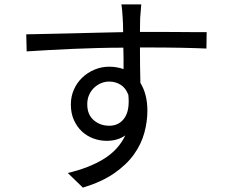

<svg xmlns="http://www.w3.org/2000/svg" viewBox="-20 -809 1040 878"><path d="M480 -234Q524 -234 549 -269Q574 -304 567 -375Q555 -407 531.5 -421.5Q508 -436 479 -436Q460 -436 442 -428.5Q424 -421 410 -407.5Q396 -394 387.5 -375Q379 -356 379 -332Q379 -285 408.5 -259.5Q438 -234 480 -234ZM620 -592Q620 -550 620.5 -507Q621 -464 622 -430Q654 -378 654 -303Q654 -253 640 -201.5Q626 -150 592.5 -103Q559 -56 502 -16.5Q445 23 359 49L290 -18Q388 -41 455 -82.5Q522 -124 553 -190Q518 -165 468 -165Q436 -165 406.5 -176Q377 -187 354.5 -208Q332 -229 318 -260Q304 -291 304 -331Q304 -368 318 -399.5Q332 -431 356 -454Q380 -477 412 -490.5Q444 -504 479 -504Q514 -504 545 -493Q545 -515 545 -540Q545 -565 544 -591Q488 -591 429 -589.5Q370 -588 313 -585.5Q256 -583 202 -580Q148 -577 102 -574L100 -652Q141 -653 195 -654Q249 -655 308 -656.5Q367 -658 427.5 -659.5Q488 -661 543 -662Q543 -683 542.5 -699.5Q542 -716 541 -727Q540 -743 538.5 -761.5Q537 -780 535 -789H626L621 -727Q621 -716 620.5 -699.5Q620 -683 620 -663H635Q680 -663 724 -663Q768 -663 807 -662.5Q846 -662 876.5 -662Q907 -662 925 -662L924 -587Q882 -589 812 -590.5Q742 -592 633 -592Z"/></svg>

Font: SpoqaHanSansJP-Regular
Style: Regular
Weight: 400
Designer: [Source Han Sans]
Ryoko NISHIZUKA  (kana & ideographs); Paul D. Hunt (Latin, Greek & Cyrillic); Wenlong ZHANG  (bopomofo
Foundry: Spoqa (http://bi.spoqa.com)
Version: Version 1.002.20150607